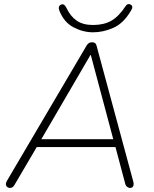

<svg xmlns="http://www.w3.org/2000/svg" viewBox="-20 -919 756 945"><path d="M29 6Q21 6 15.5 1.5Q10 -3 9 -10.5Q8 -18 13 -27L407 -696Q412 -704 418.5 -707.5Q425 -711 433 -711Q442 -711 447.5 -707Q453 -703 455 -695L635 -29Q639 -16 637.5 -8.5Q636 -1 631.5 2.5Q627 6 620 6Q612 6 605 0Q598 -6 596 -16L546 -204L570 -195H134L166 -204L52 -10Q48 -2 42 2Q36 6 29 6ZM425 -648 180 -228 157 -234H559L539 -228L427 -648ZM438 -760Q389 -760 342 -784.5Q295 -809 272 -867Q268 -878 270 -885Q272 -892 280 -896Q288 -900 295 -895.5Q302 -891 307 -880Q327 -838 358 -817Q389 -796 438 -796Q491 -796 528 -817Q565 -838 599 -890Q604 -897 609.5 -898.5Q615 -900 622 -897Q630 -893 631 -885.5Q632 -878 625 -867Q588 -804 538 -782Q488 -760 438 -760Z"/></svg>

Font: Nunito ExtraLight
Style: Italic
Weight: 200
Italic angle: -9°
Designer: Vernon Adams
Foundry: Vernon Adams
Version: Version 3.602